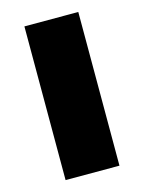

<svg xmlns="http://www.w3.org/2000/svg" viewBox="-89 -598 492 654"><g transform="rotate(-15 156.5 -271.0)"><path d="M61 -542H251V0H61Z"/></g></svg>

Font: Montserrat Alternates ExtraBold
Style: Regular
Weight: 800
Designer: Julieta Ulanovsky
Foundry: Julieta Ulanovsky
Version: Version 7.200